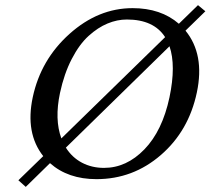

<svg xmlns="http://www.w3.org/2000/svg" viewBox="-20 -690 822 750"><path d="M80.6 40 51.8 14.2 148.9 -80.1Q78.1 -169.9 107.9 -310.1Q139.2 -457 251.5 -557.6Q363.8 -658.2 498 -658.2Q608.4 -658.2 678.7 -597.2L753.4 -669.9L782.2 -646L704.6 -570.3Q780.3 -477.5 749 -329.1Q717.3 -178.7 608.4 -84.5Q499.5 9.8 356.9 9.8Q245.6 9.8 175.3 -52.7ZM475.6 -613.8Q437.5 -613.8 399.9 -598.1Q362.3 -582.5 326.2 -549.8Q290 -517.1 260.3 -459.7Q230.5 -402.3 214.4 -327.1Q192.4 -223.6 219.7 -149.4L625 -544.9Q580.6 -613.8 475.6 -613.8ZM642.1 -509.3 237.3 -113.3Q261.7 -74.7 300.3 -54.4Q338.9 -34.2 386.2 -34.2Q474.1 -34.2 544.2 -106.7Q614.3 -179.2 642.1 -310.1Q668 -434.1 642.1 -509.3Z"/></svg>

Font: Linux Biolinum
Style: Italic
Weight: 400
Italic angle: -12°
Designer: Philipp H. Poll
Foundry: Philipp H. Poll
Version: Version 1.1.3 ; ttfautohint (v0.9)